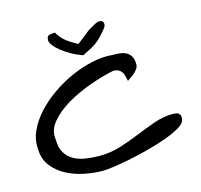

<svg xmlns="http://www.w3.org/2000/svg" viewBox="-105 -841 1001 956"><g transform="rotate(-15 395.5 -363.5)"><path d="M26.4 -192.4Q22.5 -237.3 43 -281.7Q63.5 -326.2 100.1 -366.7Q136.7 -407.2 186 -441.9Q235.4 -476.6 290 -501Q344.7 -525.4 400.9 -537.6Q457 -549.8 506.8 -544.9Q525.4 -544.9 543.9 -543Q562.5 -541 576.7 -533.2Q590.8 -525.4 599.6 -510.7Q608.4 -496.1 608.4 -470.7Q608.4 -458 602.1 -448.2Q595.7 -438.5 586.4 -429.7Q577.1 -420.9 566.4 -414.1Q555.7 -407.2 546.9 -400.4Q543.9 -414.1 541 -426.3Q538.1 -438.5 531.7 -447.8Q525.4 -457 515.1 -462.4Q504.9 -467.8 488.3 -467.8Q430.7 -456.1 363.8 -432.1Q296.9 -408.2 240.7 -375Q184.6 -341.8 150.4 -300.3Q116.2 -258.8 124 -210.9Q124 -168 140.6 -141.6Q157.2 -115.2 184.1 -100.6Q210.9 -85.9 245.6 -81.1Q280.3 -76.2 316.4 -76.2Q372.1 -76.2 424.3 -92.8Q476.6 -109.4 526.4 -129.9Q576.2 -150.4 624 -167Q671.9 -183.6 717.8 -183.6Q725.6 -183.6 733.9 -182.6Q742.2 -181.6 748.5 -177.2Q754.9 -172.9 757.3 -164.6Q759.8 -156.2 756.8 -141.6Q752 -124 722.2 -106.4Q692.4 -88.9 648.9 -73.2Q605.5 -57.6 554.2 -43.9Q502.9 -30.3 454.6 -20.5Q406.2 -10.7 367.7 -5.4Q329.1 0 310.5 0Q267.6 0 217.8 -9.8Q168 -19.5 125.5 -42Q83 -64.5 54.7 -101.1Q26.4 -137.7 26.4 -192.4ZM214.8 -697.3Q214.8 -718.8 227.1 -722.7Q239.3 -726.6 257.8 -726.6Q270.5 -703.1 291 -684.6Q311.5 -666 356.4 -641.6Q377.9 -658.2 390.1 -668Q402.3 -677.7 409.2 -683.1Q416 -688.5 419.9 -691.9Q423.8 -695.3 429.2 -698.2Q434.6 -701.2 442.4 -705.6Q450.2 -710 465.8 -718.8Q478.5 -724.6 487.8 -724.1Q497.1 -723.6 502 -718.3Q506.8 -712.9 506.8 -704.1Q506.8 -695.3 500 -685.5Q480.5 -661.1 465.8 -646Q451.2 -630.9 436 -620.1Q420.9 -609.4 404.3 -601.1Q387.7 -592.8 365.2 -581.1Q332 -592.8 304.2 -608.9Q276.4 -625 256.8 -641.1Q237.3 -657.2 226.1 -671.9Q214.8 -686.5 214.8 -697.3Z"/></g></svg>

Font: Architects Daughter-petzku
Style: Regular
Weight: 400
Designer: Kimberly Geswein
Foundry: Kimberly Geswein
Version: Version 1.000 2010 initial release